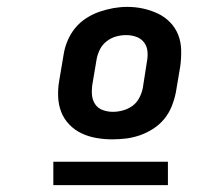

<svg xmlns="http://www.w3.org/2000/svg" viewBox="-20 -722 640 558"><path d="M306 -317Q283 -317 260 -321Q237 -325 217 -334.5Q197 -344 181.5 -360Q166 -376 158 -396.5Q150 -417 149 -440.5Q148 -464 152 -487L165 -564Q168 -584 176.5 -604Q185 -624 198.5 -640.5Q212 -657 230.5 -669Q249 -681 269.5 -688Q290 -695 310 -698.5Q330 -702 350 -702Q374 -702 396.5 -697Q419 -692 439 -682.5Q459 -673 474.5 -657Q490 -641 498 -620.5Q506 -600 506.5 -576.5Q507 -553 504 -530L491 -453Q487 -433 479 -413Q471 -393 457.5 -376.5Q444 -360 425.5 -348Q407 -336 387 -329Q367 -322 346.5 -319.5Q326 -317 306 -317ZM308 -397Q322 -397 337 -401Q352 -405 364.5 -414Q377 -423 384.5 -437Q392 -451 395 -466L407 -543Q410 -558 408.5 -573Q407 -588 398.5 -599Q390 -610 376 -615Q362 -620 347 -620Q332 -620 317.5 -616Q303 -612 290.5 -602.5Q278 -593 271 -579.5Q264 -566 261 -551L248 -474Q246 -459 247.5 -444.5Q249 -430 257 -418.5Q265 -407 279 -402Q293 -397 308 -397ZM468 -184H135V-252H468Z"/></svg>

Font: Iosevka Slab Heavy Extended
Style: Italic
Weight: 900
Width: 7
Italic angle: -9°
Monospace: yes
Designer: Belleve Invis
Foundry: Belleve Invis
Version: Version 11.1.0; ttfautohint (v1.8.3)